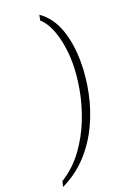

<svg xmlns="http://www.w3.org/2000/svg" viewBox="-222 -800 657 976"><g transform="rotate(-20 106.0 -312.0)"><path d="M-52 91Q18 47 66.5 -19.5Q115 -86 145 -162.5Q175 -239 188.5 -314.5Q202 -390 202 -453Q202 -507 193 -558Q184 -609 166 -650Q148 -691 121 -715L127 -744Q187 -702 215 -624.5Q243 -547 243 -445Q243 -366 226 -283Q209 -200 173 -122.5Q137 -45 79.5 18Q22 81 -59 120Z"/></g></svg>

Font: Noto Serif SemiCondensed ExtraLight
Style: Italic
Weight: 200
Width: 4
Italic angle: -12°
Designer: Monotype Design Team
Foundry: Monotype Imaging Inc.
Version: Version 2.013